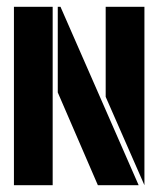

<svg xmlns="http://www.w3.org/2000/svg" viewBox="-20 -545 466 565"><path d="M158 -525 388 0H268L150 -273V-525ZM21 0V-525H135V0ZM291 -260V-525H405V0Z"/></svg>

Font: BroshK
Style: Medium
Weight: 500
Designer: gluk
Foundry: gluk
Version: Version 0.60